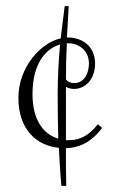

<svg xmlns="http://www.w3.org/2000/svg" viewBox="-20 -576 373 626"><path d="M196 30C195 -3 195 -46 195 -93C246 -94 284 -120 313 -159L299 -171C274 -139 245 -119 207 -119H195V-274V-293C203 -288 213 -286 221 -286C257 -286 290 -316 290 -369C290 -422 252 -454 199 -454H198C200 -484 202 -516 204 -556H191C188 -532 183 -495 178 -451C114 -437 40 -358 40 -257C40 -154 99 -101 172 -94C175 -28 179 17 180 30ZM86 -269C86 -374 133 -419 176 -431C171 -380 168 -321 168 -267C168 -214 169 -166 170 -124C122 -138 86 -184 86 -269ZM203 -435C236 -435 270 -412 270 -369C270 -347 261 -305 221 -305C211 -305 201 -309 195 -317C195 -362 196 -397 198 -435Z"/></svg>

Font: Clicker Script
Style: Regular
Weight: 400
Designer: Astigmatic (AOETI)
Foundry: Astigmatic (AOETI)
Version: Version 1.000